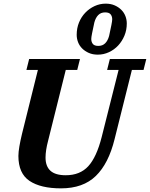

<svg xmlns="http://www.w3.org/2000/svg" viewBox="-20 -1022 823 1054"><path d="M315 12Q203 12 142 -29Q81 -70 81 -166Q81 -187 86.5 -219Q92 -251 101 -288L188 -638H125L140 -698H419L404 -638H341L244 -249Q230 -196 230 -157Q230 -109 257 -84.5Q284 -60 341 -60Q419 -60 464.5 -109.5Q510 -159 538 -269L631 -638H568L583 -698H783L768 -638H704L609 -258Q576 -124 506 -56Q436 12 315 12ZM520 -770Q543 -770 557.5 -784.5Q572 -799 579 -825Q587 -862 591.5 -884.5Q596 -907 596 -916Q596 -932 587.5 -943Q579 -954 557 -954Q534 -954 519.5 -939.5Q505 -925 498 -899Q490 -862 485.5 -839.5Q481 -817 481 -808Q481 -792 489.5 -781Q498 -770 520 -770ZM517 -722Q489 -722 467.5 -731.5Q446 -741 431 -756Q416 -771 408.5 -790.5Q401 -810 401 -831Q401 -867 413.5 -898Q426 -929 448 -952Q470 -975 499 -988.5Q528 -1002 560 -1002Q588 -1002 609.5 -992.5Q631 -983 646 -968Q661 -953 668.5 -933.5Q676 -914 676 -893Q676 -857 663 -826Q650 -795 628.5 -772Q607 -749 578 -735.5Q549 -722 517 -722Z"/></svg>

Font: IBM Plex Serif
Style: Bold Italic
Weight: 700
Italic angle: -14°
Designer: Mike Abbink, Paul van der Laan, Pieter van Rosmalen
Foundry: Bold Monday
Version: Version 3.001